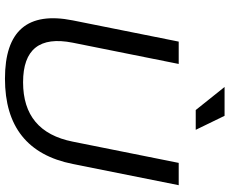

<svg xmlns="http://www.w3.org/2000/svg" viewBox="-96 -828 929 777"><g transform="rotate(90 368.5 -439.5)"><path d="M62.5 -269.5 148.4 -698.2H238.8L152.8 -269.5Q112.8 -68.4 313 -68.4Q513.2 -68.4 553.2 -269.5L639.2 -698.2H729.5L643.6 -269.5Q588.9 4.9 298.3 4.9Q7.8 4.9 62.5 -269.5ZM505.4 -767.1H425.3L332 -883.8H448.7Z"/></g></svg>

Font: Sansation
Style: Italic
Weight: 400
Designer: Bernd Montag
Version: Version 1.301